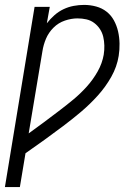

<svg xmlns="http://www.w3.org/2000/svg" viewBox="-45 -548 565 783"><path d="M-25 215 96 -520H158L146 -453Q160 -471 177 -486Q194 -501 214 -510.5Q234 -520 255.5 -524Q277 -528 298 -528Q323 -528 347 -521.5Q371 -515 389.5 -500.5Q408 -486 419.5 -465Q431 -444 436.5 -420Q442 -396 442.5 -370.5Q443 -345 439 -320Q432 -276 409 -235Q386 -194 354 -158.5Q322 -123 286 -92.5Q250 -62 212 -33.5Q174 -5 136 22.5Q98 50 59 77L36 215ZM72 -4Q103 -26 133.5 -49Q164 -72 194.5 -95Q225 -118 254.5 -142.5Q284 -167 309.5 -195.5Q335 -224 353.5 -257Q372 -290 378 -325Q381 -344 380.5 -362.5Q380 -381 376 -398Q372 -415 362.5 -429.5Q353 -444 339 -454.5Q325 -465 307.5 -469Q290 -473 271 -473Q246 -473 219.5 -464Q193 -455 173 -435Q153 -415 142.5 -390Q132 -365 128 -339Z"/></svg>

Font: Iosevka SS04 Light
Style: Italic
Weight: 300
Italic angle: -9°
Monospace: yes
Designer: Belleve Invis
Foundry: Belleve Invis
Version: Version 19.0.0; ttfautohint (v1.8.4)